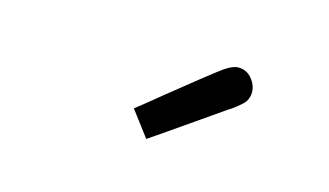

<svg xmlns="http://www.w3.org/2000/svg" viewBox="-37 -753 574 335"><g transform="rotate(15 250.0 -586.0)"><path d="M204.1 -550.8Q222.2 -564.9 250 -587.9Q323.2 -647 337.6 -657Q352.1 -667 361.8 -667Q377 -667 386.5 -655.5Q396 -644 396 -630.9Q396 -625 393.6 -618.9Q391.1 -612.8 386 -608.4Q380.9 -604 377.4 -601.1Q374 -598.1 368.2 -594.2L362.8 -590.8Q243.7 -507.8 238.8 -504.9Z"/></g></svg>

Font: CMU Concrete
Style: Roman
Weight: 500
Version: Version 0.7.0